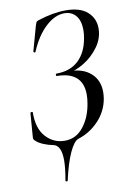

<svg xmlns="http://www.w3.org/2000/svg" viewBox="-92 -693 652 946"><g transform="rotate(-10 234.0 -220.5)"><path d="M164 195Q162 195 159.5 193.5Q157 192 158 190Q169 129 169 90Q169 14 129 7Q107 3 83.5 -6.5Q60 -16 47 -28Q40 -34 38 -38Q36 -42 37 -51L46 -168Q47 -172 52.5 -172Q58 -172 58 -168Q57 -88 95.5 -46Q134 -4 190 -4Q246 -4 283 -50.5Q320 -97 331 -166Q335 -187 335 -210Q335 -267 302 -296Q269 -325 206 -325Q202 -325 202 -331Q202 -337 206 -337Q275 -337 316.5 -376Q358 -415 370 -485Q374 -505 374 -526Q374 -572 353 -597.5Q332 -623 295 -623Q248 -623 201.5 -580Q155 -537 123 -461Q122 -458 119 -458Q117 -458 114.5 -460Q112 -462 113 -465L147 -587Q152 -602 154 -605Q156 -608 164 -611Q240 -636 305 -636Q376 -636 412.5 -603.5Q449 -571 449 -521Q449 -472 418.5 -429.5Q388 -387 343.5 -360Q299 -333 261 -329L275 -337Q339 -337 378 -302Q417 -267 417 -208Q417 -192 414 -174Q403 -112 359 -66Q315 -20 257 -2Q235 5 211.5 55.5Q188 106 169 192Q169 195 164 195Z"/></g></svg>

Font: Cormorant Infant Medium
Style: Italic
Weight: 500
Italic angle: -10°
Designer: Christian Thalmann (Catharsis Fonts)
Foundry: Catharsis Fonts
Version: Version 4.000